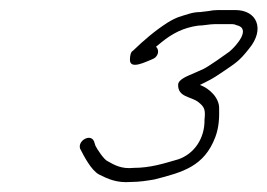

<svg xmlns="http://www.w3.org/2000/svg" viewBox="-20 -675 532 382"><path d="M407.8 -627H441.8C445.1 -627 447.9 -626.3 450.3 -625C481.2 -618.5 449.4 -582.8 436.1 -572C426.4 -564.9 396.2 -543.5 385.2 -538L365.1 -529C354.6 -524.3 334.8 -517.6 334.4 -506.5C333.7 -481.4 360.5 -483 374.5 -472C387.1 -462.1 389 -456.5 386.9 -437C387.6 -398.6 365.3 -368.3 334.6 -358C305.9 -349.7 279.4 -341 245.7 -341C221.9 -338.4 207.6 -346.7 194.7 -354C187.1 -356.7 173 -378.6 169.9 -385L167 -394C160 -409.9 133.8 -395 139.5 -379C147.2 -364.1 161.1 -336.8 176.7 -328C194.5 -319.2 211.5 -310.6 241.3 -313C257.2 -313 272.3 -315.4 287.4 -318C344.1 -332.5 386.2 -344 408.3 -402C416.1 -422.5 416.3 -442.3 416 -459C416.6 -480.2 396.8 -499.1 377.8 -506C395.5 -514.9 401.3 -517.1 421.6 -531C448.3 -549.3 455.3 -552.4 475.4 -578C507.7 -616.8 491.5 -655 448.2 -655H414.2C407.5 -655 401.1 -654.3 394.8 -653L378.3 -651C371.6 -651 364.7 -650 357.6 -648C338.4 -642 332.4 -641.6 313.4 -630C288.2 -613.9 265.7 -594.5 244.5 -574C240.7 -572 238.7 -566.2 238.5 -556.5C238 -535.6 269.4 -551.7 282.6 -557C295.2 -561.5 297.9 -575.2 290.4 -582L301.4 -591C322.2 -607.9 344.3 -619.9 374.1 -624C384.5 -624 396.9 -627 407.8 -627Z"/></svg>

Font: HoneyBee
Style: XLitIt
Weight: 200
Foundry: Cannot Into Space Fonts
Version: Version 0.89